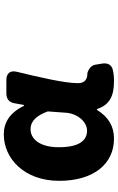

<svg xmlns="http://www.w3.org/2000/svg" viewBox="181 -764 637 1040"><g transform="rotate(-90 500.0 -244.5)"><path d="M269 54C335 54 386 24 424 -38H429C451 30 499 54 580 54C603 54 623 52 639 48C669 42 680 19 675 -11L669 -47C664 -80 624 -90 624 -90C592 -90 569 -102 569 -142C569 -214 602 -354 631 -474C639 -508 622 -529 587 -529H514C484 -529 465 -515 460 -484L451 -434H446C409 -511 355 -543 292 -543C160 -543 40 -431 40 -243C40 -58 130 54 269 54ZM222 -245C222 -354 271 -398 319 -398C365 -398 394 -364 416 -305L409 -208C405 -143 359 -92 312 -92C257 -92 222 -137 222 -245Z"/></g></svg>

Font: コーポレート・ロゴ（ラウンド）ver3 Bold
Style: Regular
Weight: 700
Designer: [KANA_main] LOGOTYPE.JP [Source Han Sans] Ryoko NISHIZUKA 西塚涼子 (kana, bopomofo & ideographs); Paul D. Hunt (Latin, Greek
Version: Version 12.001;FEAKit 1.0